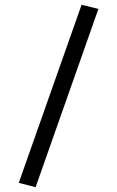

<svg xmlns="http://www.w3.org/2000/svg" viewBox="-20 -683 487 798"><path d="M58 77 319 -663 389 -646 128 95Z"/></svg>

Font: Athiti Medium
Style: Regular
Weight: 500
Designer: CadsonDemak Team
Foundry: CadsonDemak
Version: Version 1.032